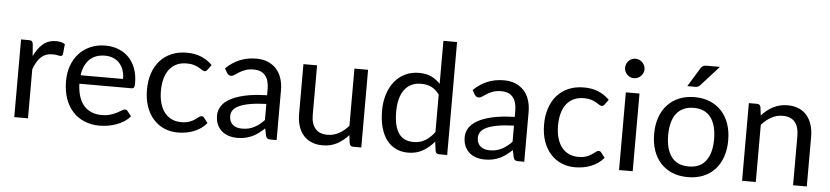

<svg xmlns="http://www.w3.org/2000/svg" viewBox="-44 -987 5391 1247"><g transform="rotate(5 2651.5 -364.0)"><path d="M155 -405Q179 -457 214 -486.2Q249 -515.5 299.5 -515.5Q315.5 -515.5 330.2 -512Q345 -508.5 356.5 -501L350 -434.5Q347 -422 335 -422Q328 -422 314.5 -425Q301 -428 284 -428Q260 -428 241.2 -421Q222.5 -414 207.8 -400.2Q193 -386.5 181.2 -366.2Q169.5 -346 160 -320V0H70.5V-506.5H121.5Q136 -506.5 141.5 -501Q147 -495.5 149 -482Z M753 -308.5Q753 -339.5 744.2 -365.2Q735.5 -391 718.8 -409.8Q702 -428.5 678 -438.8Q654 -449 623.5 -449Q559.5 -449 522.2 -411.8Q485 -374.5 476 -308.5ZM825 -71Q808.5 -51 785.5 -36.2Q762.5 -21.5 736.2 -12Q710 -2.5 682 2.2Q654 7 626.5 7Q574 7 529.8 -10.8Q485.5 -28.5 453.2 -62.8Q421 -97 403 -147.5Q385 -198 385 -263.5Q385 -316.5 401.2 -362.5Q417.5 -408.5 448 -442.2Q478.5 -476 522.5 -495.2Q566.5 -514.5 621.5 -514.5Q667 -514.5 705.8 -499.2Q744.5 -484 772.8 -455.2Q801 -426.5 817 -384.2Q833 -342 833 -288Q833 -267 828.5 -260Q824 -253 811.5 -253H473Q474.5 -205 486.2 -169.5Q498 -134 519 -110.2Q540 -86.5 569 -74.8Q598 -63 634 -63Q667.5 -63 691.8 -70.8Q716 -78.5 733.5 -87.5Q751 -96.5 762.8 -104.2Q774.5 -112 783 -112Q794 -112 800 -103.5Z M1294.5 -416.5Q1290.5 -411 1286.5 -408Q1282.5 -405 1275.5 -405Q1268 -405 1259 -411.2Q1250 -417.5 1236.8 -425Q1223.5 -432.5 1204.2 -438.8Q1185 -445 1157 -445Q1119.5 -445 1091 -431.8Q1062.5 -418.5 1043.2 -393.5Q1024 -368.5 1014.2 -333Q1004.5 -297.5 1004.5 -253.5Q1004.5 -207.5 1015 -171.8Q1025.5 -136 1044.8 -111.8Q1064 -87.5 1091.2 -74.8Q1118.5 -62 1152.5 -62Q1185 -62 1206 -69.8Q1227 -77.5 1240.8 -87Q1254.5 -96.5 1263.8 -104.2Q1273 -112 1282 -112Q1293 -112 1299 -103.5L1324 -71Q1307.5 -50.5 1286.5 -36Q1265.5 -21.5 1241.2 -11.8Q1217 -2 1190.5 2.5Q1164 7 1136.5 7Q1089 7 1048.2 -10.5Q1007.5 -28 977.5 -61.2Q947.5 -94.5 930.5 -143Q913.5 -191.5 913.5 -253.5Q913.5 -310 929.2 -358Q945 -406 975.2 -440.8Q1005.5 -475.5 1049.8 -495Q1094 -514.5 1151.5 -514.5Q1205 -514.5 1245.8 -497.2Q1286.5 -480 1318 -448.5Z M1694 -228Q1632.5 -226 1589.2 -218.2Q1546 -210.5 1518.8 -198Q1491.5 -185.5 1479.2 -168.5Q1467 -151.5 1467 -130.5Q1467 -110.5 1473.5 -96Q1480 -81.5 1491.2 -72.2Q1502.5 -63 1517.8 -58.8Q1533 -54.5 1550.5 -54.5Q1574 -54.5 1593.5 -59.2Q1613 -64 1630.2 -73Q1647.5 -82 1663.2 -94.5Q1679 -107 1694 -123ZM1406.5 -435Q1448.5 -475.5 1497 -495.5Q1545.5 -515.5 1604.5 -515.5Q1647 -515.5 1680 -501.5Q1713 -487.5 1735.5 -462.5Q1758 -437.5 1769.5 -402Q1781 -366.5 1781 -324V0H1741.5Q1728.5 0 1721.5 -4.2Q1714.5 -8.5 1710.5 -21L1700.5 -69Q1680.5 -50.5 1661.5 -36.2Q1642.5 -22 1621.5 -12.2Q1600.5 -2.5 1576.8 2.8Q1553 8 1524 8Q1494.5 8 1468.5 -0.2Q1442.5 -8.5 1423.2 -25Q1404 -41.5 1392.8 -66.8Q1381.5 -92 1381.5 -126.5Q1381.5 -156.5 1398 -184.2Q1414.5 -212 1451.5 -233.5Q1488.5 -255 1548 -268.8Q1607.5 -282.5 1694 -284.5V-324Q1694 -383 1668.5 -413.2Q1643 -443.5 1594 -443.5Q1561 -443.5 1538.8 -435.2Q1516.5 -427 1500.2 -416.8Q1484 -406.5 1472.2 -398.2Q1460.5 -390 1449 -390Q1440 -390 1433.5 -394.8Q1427 -399.5 1422.5 -406.5Z M2333 -506.5V0H2280Q2261 0 2256 -18.5L2249 -73Q2216 -36.5 2175 -14.2Q2134 8 2081 8Q2039.5 8 2007.8 -5.8Q1976 -19.5 1954.5 -44.5Q1933 -69.5 1922.2 -105Q1911.5 -140.5 1911.5 -183.5V-506.5H2000.5V-183.5Q2000.5 -126 2026.8 -94.5Q2053 -63 2107 -63Q2146.5 -63 2180.8 -81.8Q2215 -100.5 2244 -133.5V-506.5Z M2804 -386Q2779 -419.5 2750 -432.8Q2721 -446 2685 -446Q2614.5 -446 2576.5 -395.5Q2538.5 -345 2538.5 -251.5Q2538.5 -202 2547 -166.8Q2555.5 -131.5 2572 -108.8Q2588.5 -86 2612.5 -75.5Q2636.5 -65 2667 -65Q2711 -65 2743.8 -85Q2776.5 -105 2804 -141.5ZM2893 -736.5V0H2840Q2821 0 2816 -18.5L2808 -80Q2775.5 -41 2734 -17Q2692.5 7 2638 7Q2594.5 7 2559 -9.8Q2523.5 -26.5 2498.5 -59Q2473.5 -91.5 2460 -140Q2446.5 -188.5 2446.5 -251.5Q2446.5 -307.5 2461.5 -355.8Q2476.5 -404 2504.5 -439.5Q2532.5 -475 2573.2 -495.2Q2614 -515.5 2665 -515.5Q2711.5 -515.5 2744.8 -499.8Q2778 -484 2804 -456V-736.5Z M3308.5 -228Q3247 -226 3203.8 -218.2Q3160.5 -210.5 3133.2 -198Q3106 -185.5 3093.8 -168.5Q3081.5 -151.5 3081.5 -130.5Q3081.5 -110.5 3088 -96Q3094.5 -81.5 3105.8 -72.2Q3117 -63 3132.2 -58.8Q3147.5 -54.5 3165 -54.5Q3188.5 -54.5 3208 -59.2Q3227.5 -64 3244.8 -73Q3262 -82 3277.8 -94.5Q3293.5 -107 3308.5 -123ZM3021 -435Q3063 -475.5 3111.5 -495.5Q3160 -515.5 3219 -515.5Q3261.5 -515.5 3294.5 -501.5Q3327.5 -487.5 3350 -462.5Q3372.5 -437.5 3384 -402Q3395.5 -366.5 3395.5 -324V0H3356Q3343 0 3336 -4.2Q3329 -8.5 3325 -21L3315 -69Q3295 -50.5 3276 -36.2Q3257 -22 3236 -12.2Q3215 -2.5 3191.2 2.8Q3167.5 8 3138.5 8Q3109 8 3083 -0.2Q3057 -8.5 3037.8 -25Q3018.5 -41.5 3007.2 -66.8Q2996 -92 2996 -126.5Q2996 -156.5 3012.5 -184.2Q3029 -212 3066 -233.5Q3103 -255 3162.5 -268.8Q3222 -282.5 3308.5 -284.5V-324Q3308.5 -383 3283 -413.2Q3257.5 -443.5 3208.5 -443.5Q3175.5 -443.5 3153.2 -435.2Q3131 -427 3114.8 -416.8Q3098.5 -406.5 3086.8 -398.2Q3075 -390 3063.5 -390Q3054.5 -390 3048 -394.8Q3041.5 -399.5 3037 -406.5Z M3883.5 -416.5Q3879.5 -411 3875.5 -408Q3871.5 -405 3864.5 -405Q3857 -405 3848 -411.2Q3839 -417.5 3825.8 -425Q3812.5 -432.5 3793.2 -438.8Q3774 -445 3746 -445Q3708.5 -445 3680 -431.8Q3651.5 -418.5 3632.2 -393.5Q3613 -368.5 3603.2 -333Q3593.5 -297.5 3593.5 -253.5Q3593.5 -207.5 3604 -171.8Q3614.5 -136 3633.8 -111.8Q3653 -87.5 3680.2 -74.8Q3707.5 -62 3741.5 -62Q3774 -62 3795 -69.8Q3816 -77.5 3829.8 -87Q3843.5 -96.5 3852.8 -104.2Q3862 -112 3871 -112Q3882 -112 3888 -103.5L3913 -71Q3896.5 -50.5 3875.5 -36Q3854.5 -21.5 3830.2 -11.8Q3806 -2 3779.5 2.5Q3753 7 3725.5 7Q3678 7 3637.2 -10.5Q3596.5 -28 3566.5 -61.2Q3536.5 -94.5 3519.5 -143Q3502.5 -191.5 3502.5 -253.5Q3502.5 -310 3518.2 -358Q3534 -406 3564.2 -440.8Q3594.5 -475.5 3638.8 -495Q3683 -514.5 3740.5 -514.5Q3794 -514.5 3834.8 -497.2Q3875.5 -480 3907 -448.5Z M4102.5 -506.5V0H4013.5V-506.5ZM4121.5 -665.5Q4121.5 -652.5 4116.2 -641.2Q4111 -630 4102.2 -621.2Q4093.5 -612.5 4081.8 -607.5Q4070 -602.5 4057 -602.5Q4044 -602.5 4032.8 -607.5Q4021.5 -612.5 4013 -621.2Q4004.5 -630 3999.5 -641.2Q3994.5 -652.5 3994.5 -665.5Q3994.5 -678.5 3999.5 -690.2Q4004.5 -702 4013 -710.8Q4021.5 -719.5 4032.8 -724.5Q4044 -729.5 4057 -729.5Q4070 -729.5 4081.8 -724.5Q4093.5 -719.5 4102.2 -710.8Q4111 -702 4116.2 -690.2Q4121.5 -678.5 4121.5 -665.5Z M4462 -514.5Q4517.5 -514.5 4562 -496Q4606.5 -477.5 4638 -443.5Q4669.5 -409.5 4686.2 -361.2Q4703 -313 4703 -253.5Q4703 -193.5 4686.2 -145.5Q4669.5 -97.5 4638 -63.5Q4606.5 -29.5 4562 -11.2Q4517.5 7 4462 7Q4406 7 4361.2 -11.2Q4316.5 -29.5 4285 -63.5Q4253.5 -97.5 4236.8 -145.5Q4220 -193.5 4220 -253.5Q4220 -313 4236.8 -361.2Q4253.5 -409.5 4285 -443.5Q4316.5 -477.5 4361.2 -496Q4406 -514.5 4462 -514.5ZM4462 -62.5Q4537 -62.5 4574 -112.8Q4611 -163 4611 -253Q4611 -343.5 4574 -394Q4537 -444.5 4462 -444.5Q4424 -444.5 4395.8 -431.5Q4367.5 -418.5 4348.8 -394Q4330 -369.5 4320.8 -333.8Q4311.5 -298 4311.5 -253Q4311.5 -163 4348.8 -112.8Q4386 -62.5 4462 -62.5ZM4608 -724.5 4491.5 -595.5Q4484.5 -588 4477.8 -584.8Q4471 -581.5 4460.5 -581.5H4407.5L4481.5 -702.5Q4488.5 -714 4496.8 -719.2Q4505 -724.5 4521 -724.5Z M4899.5 -433Q4916 -451.5 4934.5 -466.5Q4953 -481.5 4973.8 -492.2Q4994.5 -503 5017.8 -508.8Q5041 -514.5 5068 -514.5Q5109.5 -514.5 5141.2 -500.8Q5173 -487 5194.2 -461.8Q5215.5 -436.5 5226.5 -401Q5237.5 -365.5 5237.5 -322.5V0H5148V-322.5Q5148 -380 5121.8 -411.8Q5095.5 -443.5 5042 -443.5Q5002.5 -443.5 4968.2 -424.5Q4934 -405.5 4905 -373V0H4815.5V-506.5H4869Q4888 -506.5 4892.5 -488Z"/></g></svg>

Font: Lato 2
Style: Regular
Weight: 400
Designer: Lukasz Dziedzic with Adam Twardoch and Botio Nikoltchev
Foundry: tyPoland Lukasz Dziedzic
Version: Version 2.015; 2015-08-06; http://www.latofonts.com/